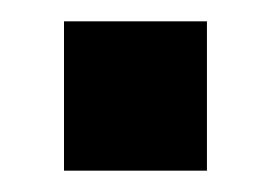

<svg xmlns="http://www.w3.org/2000/svg" viewBox="-20 -416 254 180"><path d="M40 -256V-396H174V-256Z"/></svg>

Font: Tektur SemiCondensed SemiBold
Style: Regular
Weight: 600
Width: 4
Designer: Adam Jagosz
Foundry: Adam Jagosz
Version: Version 1.005;gftools[0.9.30]